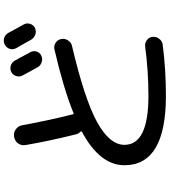

<svg xmlns="http://www.w3.org/2000/svg" viewBox="41 -905 918 1040"><g transform="rotate(-90 500.0 -385.0)"><path d="M628.9 -782.2Q645.5 -791 664.1 -785.6Q682.6 -780.3 692.4 -762.7Q707 -735.4 737.3 -679.7Q746.1 -663.1 740.7 -645.5Q735.4 -627.9 717.8 -620.1Q702.1 -612.3 683.6 -618.2Q665 -624 656.2 -639.6Q648.4 -653.3 633.3 -680.7Q618.2 -708 611.3 -721.7Q602.5 -737.3 607.9 -755.9Q613.3 -774.4 628.9 -782.2ZM841.8 -798.8Q857.4 -770.5 887.7 -714.8Q896.5 -699.2 890.6 -680.7Q884.8 -662.1 867.7 -654.3Q850.6 -646.5 832.5 -652.8Q814.5 -659.2 804.7 -675.8Q797.9 -689.5 781.7 -716.8Q765.6 -744.1 758.8 -756.8Q750 -773.4 755.4 -791Q760.7 -808.6 777.8 -817.9Q794.9 -827.1 813.5 -821.8Q832 -816.4 841.8 -798.8ZM500 54.7Q125 54.7 125 -169.9Q125 -302.7 304.7 -399.4Q311.5 -403.3 305.7 -409.2Q294.9 -419.9 292 -433.6Q253.9 -587.9 234.4 -705.1Q230.5 -728.5 243.2 -746.1Q255.9 -763.7 279.3 -767.6Q301.8 -771.5 319.8 -758.3Q337.9 -745.1 341.8 -722.7Q369.1 -574.2 398.4 -460Q400.4 -454.1 400.4 -451.2Q400.4 -442.4 408.2 -446.3Q541 -500 751 -548.8Q770.5 -553.7 787.6 -543Q804.7 -532.2 808.6 -512.7Q812.5 -493.2 801.3 -475.6Q790 -458 771.5 -454.1Q481.4 -385.7 358.4 -317.9Q235.4 -250 235.4 -169.9Q235.4 -40 500 -40Q636.7 -40 766.6 -57.6Q786.1 -60.5 802.2 -48.8Q818.4 -37.1 820.3 -17.6Q822.3 2 810.1 18.1Q797.9 34.2 779.3 37.1Q644.5 54.7 500 54.7Z"/></g></svg>

Font: Rounded Mgen+ 1mn medium
Style: Regular
Weight: 500
Designer: [Source Han Sans]
Ryoko NISHIZUKA  (kana & ideographs); Paul D. Hunt (Latin, Greek & Cyrillic); Wenlong ZHANG  (bopomofo
Version: Version 1.059.20150602